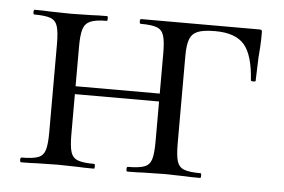

<svg xmlns="http://www.w3.org/2000/svg" viewBox="-37 -435 716 484"><g transform="rotate(5 320.5 -193.0)"><path d="M301 -12Q329 -12 342.5 -17Q356 -22 360.5 -36.5Q365 -51 365 -81V-305Q365 -335 360.5 -349.5Q356 -364 343 -369Q330 -374 302 -374Q299 -374 299 -380Q299 -386 302 -386H600Q606 -386 607 -384.5Q608 -383 608 -377Q608 -357 607 -341.5Q606 -326 605 -315L603 -256Q603 -254 597.5 -254Q592 -254 591 -256Q587 -320 564.5 -346Q542 -372 491 -372Q461 -372 446.5 -366Q432 -360 426.5 -345.5Q421 -331 421 -303V-81Q421 -51 425.5 -36.5Q430 -22 443.5 -17Q457 -12 485 -12Q487 -12 487 -6Q487 0 485 0Q459 0 444 -1L394 -2L341 -1Q327 0 301 0Q298 0 298 -6Q298 -12 301 -12ZM32 -12Q60 -12 73.5 -17Q87 -22 91.5 -36.5Q96 -51 96 -81V-305Q96 -335 91.5 -349.5Q87 -364 74 -369Q61 -374 33 -374Q30 -374 30 -380Q30 -386 33 -386Q58 -386 72 -385L125 -384L176 -385Q191 -386 216 -386Q218 -386 218 -380Q218 -374 216 -374Q188 -374 174.5 -368Q161 -362 156.5 -347.5Q152 -333 152 -303V-81Q152 -51 156.5 -36.5Q161 -22 174.5 -17Q188 -12 216 -12Q218 -12 218 -6Q218 0 216 0Q190 0 175 -1L125 -2L72 -1Q58 0 32 0Q29 0 29 -6Q29 -12 32 -12ZM122 -203H391V-183H122Z"/></g></svg>

Font: Cormorant
Style: Regular
Weight: 400
Designer: Christian Thalmann (Catharsis Fonts)
Foundry: Catharsis Fonts
Version: Version 4.000